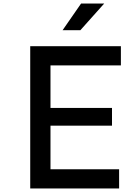

<svg xmlns="http://www.w3.org/2000/svg" viewBox="-20 -1060 790 1080"><path d="M150 -800H660V-692H264V-453H610V-353H264V-108H650V0H150ZM436 -1040H566L432 -890H332Z"/></svg>

Font: Martian Mono Custom sWd Rg
Style: Regular
Weight: 400
Width: 6
Monospace: yes
Designer: Alex Havermale
Foundry: Evil Martians
Version: Version 1.000